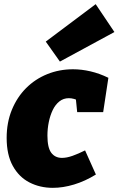

<svg xmlns="http://www.w3.org/2000/svg" viewBox="-20 -888 570 923"><path d="M234 15Q172 15 121.5 -11Q71 -37 41.5 -90.5Q12 -144 12 -225Q12 -299 37 -360Q62 -421 105.5 -464.5Q149 -508 207 -531.5Q265 -555 331 -555Q372 -555 415 -545Q458 -535 501 -514L476 -349H351L344 -419L362 -402Q335 -416 311 -416Q285 -416 265.5 -400.5Q246 -385 233.5 -359Q221 -333 214.5 -301Q208 -269 208 -236Q208 -178 226.5 -153.5Q245 -129 278 -129Q301 -129 329 -139Q357 -149 389 -165L441 -49Q389 -17 336 -1Q283 15 234 15ZM268 -592 200 -688 440 -868 530 -734Z"/></svg>

Font: Bitter Thin Black
Style: Italic
Weight: 900
Italic angle: -9°
Version: Version 3.020